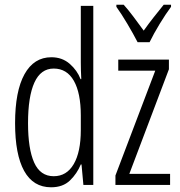

<svg xmlns="http://www.w3.org/2000/svg" viewBox="-20 -785 764 815"><path d="M197 10Q121 10 82.5 -59.5Q44 -129 44 -262Q44 -398 84 -470Q124 -542 198 -542Q244 -542 276 -514Q308 -486 322 -449H325Q324 -469 323.5 -486Q323 -503 323 -520V-760H376V0H334L326 -87H323Q307 -48 277 -19Q247 10 197 10ZM208 -37Q263 -37 293 -88.5Q323 -140 323 -233V-295Q323 -390 293.5 -442Q264 -494 208 -494Q153 -494 126 -434.5Q99 -375 99 -262Q99 -153 125 -95Q151 -37 208 -37ZM702 0H470V-40L639 -485H482V-532H697V-491L529 -47H702ZM564 -606Q546 -641 520.5 -684Q495 -727 474 -756V-765H505Q524 -744 546.5 -714Q569 -684 590 -655Q612 -686 631 -710Q650 -734 675 -765H706V-756Q683 -725 657.5 -683Q632 -641 615 -606Z"/></svg>

Font: Noto Sans ExtraCondensed Light
Style: Regular
Weight: 300
Width: 2
Designer: Monotype Design Team
Foundry: Monotype Imaging Inc.
Version: Version 2.013; ttfautohint (v1.8.4.7-5d5b)